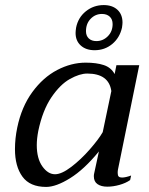

<svg xmlns="http://www.w3.org/2000/svg" viewBox="-20 -727 587 757"><path d="M278 -597Q278 -604 280 -618Q288 -658 318.5 -682.5Q349 -707 389 -707Q423 -707 443 -688.5Q463 -670 463 -638Q463 -632 461 -618Q452 -578 422.5 -553.5Q393 -529 353 -529Q319 -529 298.5 -547.5Q278 -566 278 -597ZM424 -632Q424 -651 412.5 -661.5Q401 -672 382 -672Q356 -672 337.5 -653Q319 -634 319 -604Q319 -586 330 -575.5Q341 -565 360 -565Q386 -565 405 -584Q424 -603 424 -632ZM39 -139Q39 -181 48 -224Q65 -306 107.5 -364Q150 -422 205.5 -451Q261 -480 318 -480Q360 -480 389 -470.5Q418 -461 432 -435L439 -470H529L445 -58Q444 -53 444 -45Q444 -35 448 -31Q452 -27 461 -27Q475 -27 497 -35L493 -17Q476 -5 451 2Q426 9 403 9Q379 9 364.5 -1Q350 -11 350 -32Q350 -38 351 -42L370 -130Q312 -59 256.5 -24.5Q201 10 162 10Q98 10 68.5 -30.5Q39 -71 39 -139ZM385 -206 419 -368Q409 -437 324 -437Q294 -437 255.5 -415.5Q217 -394 182.5 -343Q148 -292 131 -211Q125 -180 125 -155Q125 -102 147 -71Q169 -40 197 -40Q223 -40 261 -69Q299 -98 334 -138Q369 -178 385 -206Z"/></svg>

Font: Taviraj
Style: Italic
Weight: 400
Italic angle: -12°
Designer: Katatrad Team
Foundry: CadsonDemak
Version: Version 1.001